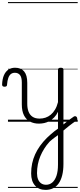

<svg xmlns="http://www.w3.org/2000/svg" viewBox="-76 -1161 761 1831"><path d="M507 44Q525 29 546 12Q567 -5 588.5 -21.5Q610 -38 629 -50Q638 -55 646 -52Q654 -49 658 -41Q662 -33 660.5 -24Q659 -15 650 -9Q635 1 617.5 13.5Q600 26 582.5 40Q565 54 548 68Q531 82 517 94ZM359 650Q295 650 258 608.5Q221 567 221 493Q221 443 230.5 398Q240 353 259 311Q278 269 306 230Q334 191 371 154Q389 137 406.5 121.5Q424 106 442 91.5Q460 77 477 66V-95Q462 -63 440.5 -41Q419 -19 395 -6Q371 7 345.5 12.5Q320 18 295 18Q247 18 210 -1.5Q173 -21 152.5 -61.5Q132 -102 132 -166V-374Q132 -424 114.5 -445.5Q97 -467 66 -467Q44 -467 28.5 -455.5Q13 -444 3.5 -418.5Q-6 -393 -9 -352Q-9 -343 -15 -338.5Q-21 -334 -33 -334Q-43 -334 -49.5 -338.5Q-56 -343 -56 -355Q-54 -408 -38.5 -443.5Q-23 -479 4 -497Q31 -515 67 -515Q96 -515 117.5 -506.5Q139 -498 154 -480Q169 -462 176.5 -435Q184 -408 184 -370V-171Q184 -127 196.5 -95.5Q209 -64 235 -47Q261 -30 302 -30Q331 -30 358 -39Q385 -48 408 -67Q431 -86 449 -116Q467 -146 477 -187V-496Q477 -506 483.5 -510.5Q490 -515 504 -515Q517 -515 523 -510.5Q529 -506 529 -496V402Q529 463 517.5 509.5Q506 556 484 587.5Q462 619 430 634.5Q398 650 359 650ZM363 601Q397 601 422.5 579.5Q448 558 462.5 515.5Q477 473 477 409V128Q464 137 450 147Q436 157 422.5 168Q409 179 396 191Q367 223 345.5 257.5Q324 292 308.5 329Q293 366 285 406.5Q277 447 277 491Q277 524 287 549Q297 574 316.5 587.5Q336 601 363 601ZM0 621H665V631H0ZM0 -20H665V0H0ZM0 -505H665V-500H0ZM0 -1141H665V-1131H0Z"/></svg>

Font: Playwrite BR Guides
Style: Regular
Weight: 400
Designer: Veronika Burian, José Scaglione
Foundry: TypeTogether
Version: Version 1.003